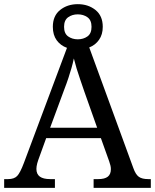

<svg xmlns="http://www.w3.org/2000/svg" viewBox="-20 -903 745 923"><path d="M0 0V-42H19Q48 -42 62.5 -57Q77 -72 95 -120L302 -673Q271 -684 252.5 -709.5Q234 -735 234 -774Q234 -827 269 -855Q304 -883 354 -883Q404 -883 439 -855Q474 -827 474 -774Q474 -737 456 -711.5Q438 -686 409 -675L621 -95Q632 -64 647.5 -53Q663 -42 692 -42H705V0H430V-42H453Q483 -42 498 -53.5Q513 -65 513 -90Q513 -98 511 -107Q509 -116 505 -127L465 -239H202L164 -134Q161 -126 159 -118Q157 -110 156 -103.5Q155 -97 155 -91Q155 -66 171.5 -54Q188 -42 221 -42H244V0ZM221 -289H447L385 -464Q375 -494 365.5 -521Q356 -548 348.5 -573Q341 -598 335 -622Q330 -598 323.5 -575.5Q317 -553 309 -528.5Q301 -504 289 -473ZM354 -714Q381 -714 400.5 -728Q420 -742 420 -774Q420 -806 400.5 -820Q381 -834 354 -834Q327 -834 307.5 -820Q288 -806 288 -774Q288 -742 307.5 -728Q327 -714 354 -714Z"/></svg>

Font: Noto Rashi Hebrew
Style: Regular
Weight: 400
Version: Version 1.006